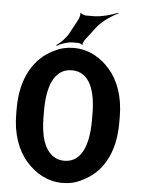

<svg xmlns="http://www.w3.org/2000/svg" viewBox="-61 -979 760 1036"><g transform="rotate(5 318.5 -460.5)"><path d="M594 -339V-371C594 -481 562 -568 510 -627C462 -681 398 -721 315 -721C277 -721 243 -713 212 -697C103 -647 36 -534 36 -371V-339C36 -230 69 -142 121 -84C169 -30 234 10 316 10C354 10 390 2 421 -15C529 -65 594 -175 594 -339ZM316 -110C295 -110 276 -115 260 -125C205 -159 184 -239 184 -339V-372C184 -498 218 -600 315 -600C413 -600 446 -498 446 -372V-339C446 -214 413 -110 316 -110ZM327 -878 284 -798C269 -770 238 -740 219 -728L221 -724C240 -736 278 -750 307 -750H337C342 -750 355 -745 357 -741L360 -742C358 -747 365 -762 368 -767L427 -844C455 -879 507 -913 539 -928L537 -931C505 -917 445 -901 406 -901H363C356 -901 339 -908 336 -913L333 -912C336 -906 331 -885 327 -878Z"/></g></svg>

Font: Asimov
Style: EdgeNar
Weight: 500
Designer: Google
Version: Version 2.000980: 2014